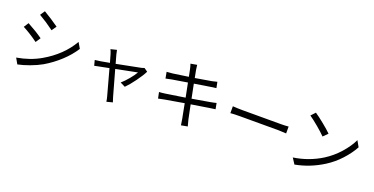

<svg xmlns="http://www.w3.org/2000/svg" viewBox="-27 -1637 5004 2572"><g transform="rotate(20 2475.0 -350.5)"><path d="M301 -768Q343 -744 413 -698.5Q483 -653 518 -627L471 -559Q367 -637 256 -701ZM151 -53Q339 -85 486 -170Q737 -314 865 -536L913 -454Q849 -353 749 -260Q649 -167 529 -96Q457 -55 364.5 -21Q272 13 197 28ZM150 -543Q285 -470 370 -408L324 -338Q212 -420 106 -475Z M1385 -612Q1389 -591 1399 -548Q1410 -509 1432 -430Q1733 -488 1777 -498Q1805 -505 1815 -510L1865 -475Q1834 -412 1769 -323Q1704 -234 1652 -183L1581 -218Q1627 -258 1677 -318Q1727 -378 1753 -424Q1715 -417 1450 -364Q1537 -50 1552 0Q1564 38 1574 68L1489 90Q1484 52 1474 17Q1466 -11 1374 -348Q1339 -341 1289 -331Q1239 -321 1211 -315.5Q1183 -310 1171 -307L1151 -383Q1181 -385 1234 -394Q1240 -395 1256 -398Q1272 -401 1302.5 -406.5Q1333 -412 1356 -416Q1327 -517 1323 -531Q1312 -568 1299 -591Z M2392 -707Q2386 -737 2373 -775L2463 -791Q2463 -786 2472 -722Q2484 -656 2493 -614Q2689 -646 2724 -653Q2756 -659 2795 -670L2812 -586Q2760 -579 2740 -576Q2717 -573 2636.5 -560Q2556 -547 2507 -539Q2523 -463 2547 -339Q2653 -356 2793 -381Q2850 -391 2882 -400L2898 -316Q2874 -314 2808 -303Q2681 -282 2562 -264Q2569 -227 2579.5 -177Q2590 -127 2595.5 -100Q2601 -73 2603 -63Q2619 3 2627 28L2536 45Q2524 -35 2521 -49Q2519 -58 2513.5 -86Q2508 -114 2499 -162Q2490 -210 2482 -251Q2263 -214 2213 -205Q2146 -193 2125 -187L2107 -274Q2148 -276 2195 -283Q2257 -292 2468 -325Q2450 -414 2428 -526Q2256 -499 2208 -490Q2173 -484 2127 -473L2110 -563Q2150 -565 2193 -570Q2247 -576 2413 -602Q2409 -624 2404 -649Q2399 -674 2396 -688Q2393 -702 2392 -707Z M3102 -433Q3177 -428 3241 -428H3789Q3842 -428 3897 -433V-335Q3797 -340 3790 -340H3241Q3154 -340 3102 -335Z M4177 -733Q4230 -698 4310 -633Q4390 -568 4432 -526L4369 -463Q4330 -504 4251.5 -570Q4173 -636 4120 -672ZM4091 -63Q4308 -95 4491 -209Q4602 -279 4690.5 -379Q4779 -479 4825 -577L4873 -492Q4819 -393 4732 -298.5Q4645 -204 4537 -136Q4352 -20 4144 19Z"/></g></svg>

Font: Noto Sans SC
Style: Regular
Weight: 400
Designer: Ryoko NISHIZUKA  (kana, bopomofo & ideographs); Paul D. Hunt (Latin, Greek & Cyrillic); Sandoll Communications , Soo-you
Foundry: Adobe
Version: Version 2.002;hotconv 1.0.116;makeotfexe 2.5.65601